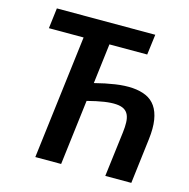

<svg xmlns="http://www.w3.org/2000/svg" viewBox="-106 -825 917 930"><g transform="rotate(15 352.5 -360.5)"><path d="M332.5 -419.5Q387 -433.5 434.5 -440.5Q482 -447.5 520.8 -444.8Q559.5 -442 588.8 -429Q618 -416 636.2 -389.8Q654.5 -363.5 661 -323Q667.5 -282.5 660.5 -225.5L633 0.5H502.5L530.5 -225.5Q534 -254 533.2 -276Q532.5 -298 525.5 -313.5Q518.5 -329 503.8 -337.8Q489 -346.5 464.5 -348.2Q440 -350 404.8 -344.8Q369.5 -339.5 321 -327L281 0H151.5L227.5 -620H53.5L66 -722.5H559.5L546.5 -620H357Z"/></g></svg>

Font: Lato 2
Style: Bold Italic
Weight: 700
Italic angle: -7°
Designer: Lukasz Dziedzic with Adam Twardoch and Botio Nikoltchev
Foundry: tyPoland Lukasz Dziedzic
Version: Version 2.015; 2015-08-06; http://www.latofonts.com/